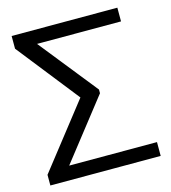

<svg xmlns="http://www.w3.org/2000/svg" viewBox="-107 -798 787 884"><g transform="rotate(-15 287.0 -355.5)"><path d="M23.9 0H549.8V-65.9H116.7L122.1 -54.2L354.5 -351.1V-368.7L124.5 -656.7L122.1 -645.5H533.7V-710.9H29.8V-650.4L271.5 -344.2V-367.2L23.9 -50.8Z"/></g></svg>

Font: Roboto Flex
Style: wght 300 wdth 100 opsz 14.0 GRAD 0.00 slnt 0.00 XTRA 468 XOPQ 96 YOPQ 79 YTLC 514 YTUC 712 YTAS 750 YTDE -203.00 YTFI 738
Weight: 300
Designer: Berlow after Robertson
Foundry: Google
Version: Version 3.100